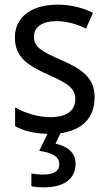

<svg xmlns="http://www.w3.org/2000/svg" viewBox="-20 -566 468 826"><path d="M305 138C305 89 269 63 219 52L240 7C332 -5 387 -58 387 -147C387 -231 334 -268 245 -307C156 -346 126 -364 126 -409C126 -449 161 -475 223 -475C268 -475 311 -462 350 -443L380 -511C335 -533 285 -546 227 -546C118 -546 44 -494 44 -405C44 -319 100 -284 191 -243C279 -205 304 -181 304 -140C304 -92 270 -62 196 -62C140 -62 82 -82 45 -104V-23C80 -4 124 8 184 10L149 83C199 90 235 105 235 140C235 171 211 185 165 185C147 185 128 183 115 180V235C127 238 146 240 168 240C257 240 305 203 305 138Z"/></svg>

Font: Noto Sans Gurmukhi UI SemiCondensed
Style: Regular
Weight: 400
Width: 4
Designer: Jelle Bosma - Monotype Design Team
Foundry: Monotype Imaging Inc.
Version: Version 2.004